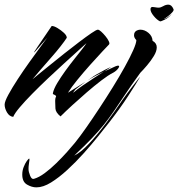

<svg xmlns="http://www.w3.org/2000/svg" viewBox="-20 -504 769 828"><path d="M37 0Q20 -2 10 -19.5Q0 -37 0 -53Q0 -66 16 -95.5Q32 -125 56.5 -162.5Q81 -200 107.5 -237Q134 -274 155 -302.5Q176 -331 184 -342Q159 -314 143.5 -295.5Q128 -277 126 -277Q125 -277 142.5 -303Q160 -329 203 -392Q213 -392 228 -383Q243 -374 255.5 -362.5Q268 -351 268 -341Q259 -327 241 -304Q223 -281 200 -255Q177 -229 156 -204.5Q135 -180 120 -162Q123 -165 143 -181Q163 -197 193 -221.5Q223 -246 256.5 -272.5Q290 -299 321 -322.5Q352 -346 374 -361Q396 -376 402 -376Q407 -376 416 -368Q425 -360 434.5 -348.5Q444 -337 449 -326.5Q454 -316 450 -312Q444 -306 421.5 -282Q399 -258 369.5 -225Q340 -192 313.5 -159.5Q287 -127 273 -104L343 -148Q351 -153 343 -147Q335 -141 323 -132Q311 -123 305 -118Q302 -115 298 -108.5Q294 -102 297 -105Q312 -118 335 -134Q358 -150 383.5 -166.5Q409 -183 429 -196Q411 -187 394 -178Q377 -169 358 -157L372 -167Q381 -174 398 -184Q415 -194 432.5 -203Q450 -212 459 -215L430 -196Q441 -201 453 -206.5Q465 -212 478 -218Q486 -221 489 -221Q498 -221 490.5 -210Q483 -199 469 -191Q447 -180 417 -157Q387 -134 354.5 -106Q322 -78 292 -50.5Q262 -23 241 -2Q220 -19 219 -36Q218 -53 218 -66V-70Q218 -73 218.5 -77.5Q219 -82 222 -88Q221 -93 214 -95.5Q207 -98 208 -102Q212 -121 227 -146Q242 -171 261.5 -198Q281 -225 301 -250Q321 -275 335 -293Q349 -311 353 -318Q342 -308 316 -284.5Q290 -261 256.5 -230.5Q223 -200 187 -166Q151 -132 119 -99.5Q87 -67 65 -41Q43 -15 37 0ZM670 -412Q657 -418 643 -435Q629 -452 629 -464Q629 -474 638 -474Q643 -474 650 -472.5Q657 -471 664 -471Q673 -471 684 -477.5Q695 -484 706 -484Q720 -484 728 -465Q731 -460 723 -451Q715 -442 704.5 -434Q694 -426 687 -422Q692 -422 703 -429.5Q714 -437 721 -444Q708 -428 691 -419.5Q674 -411 670 -412ZM137 304Q117 304 96.5 292Q76 280 76 249Q76 232 82 216.5Q88 201 95.5 190.5Q103 180 106 180Q107 180 107 183Q107 184 107 187Q107 190 106 193Q105 203 104 208.5Q103 214 103 225Q103 237 110 254Q117 271 127 267Q148 261 173 242.5Q198 224 223 199.5Q248 175 269 151.5Q290 128 303 112Q324 86 351 47.5Q378 9 408 -36.5Q438 -82 466.5 -128Q495 -174 518 -215.5Q541 -257 554.5 -287.5Q568 -318 568 -331Q558 -341 558 -352Q558 -369 574 -374Q577 -375 579.5 -375.5Q582 -376 585 -376Q604 -376 620.5 -362Q637 -348 638 -328Q656 -318 656 -300Q656 -283 643.5 -262.5Q631 -242 614.5 -222.5Q598 -203 585 -190Q543 -132 516.5 -92Q490 -52 470 -23Q450 6 428.5 33Q407 60 377 91.5Q347 123 300 167Q328 154 364 115.5Q400 77 438 26Q476 -25 508 -73Q516 -85 529 -102Q542 -119 554.5 -135.5Q567 -152 575.5 -162.5Q584 -173 584 -172Q569 -146 533 -90.5Q497 -35 450 25Q432 48 403.5 83.5Q375 119 341 157Q307 195 270.5 228.5Q234 262 200 283Q166 304 137 304Z"/></svg>

Font: Smooch
Style: Regular
Weight: 400
Designer: Robert E. Leuschke
Foundry: Robert E. Leuschke
Version: Version 1.010; ttfautohint (v1.8.3)